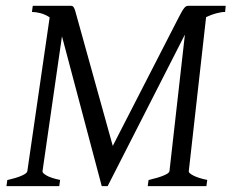

<svg xmlns="http://www.w3.org/2000/svg" viewBox="-20 -635 790 655"><path d="M748 -594.2Q734.9 -594.2 717.8 -589.6Q700.7 -585 683.1 -576.7L624 -50.8Q623 -44.9 639.2 -36.4Q655.3 -27.8 687 -21L684.1 0H483.9L486.8 -21Q517.6 -27.8 537.4 -35.9Q557.1 -43.9 558.1 -50.8L610.8 -517.1L347.2 0H327.1L191.4 -511.2L125 -50.8Q124 -44.9 138.7 -36.4Q153.3 -27.8 185.1 -21L182.1 0H2L4.9 -21Q36.6 -27.8 54.4 -35.9Q72.3 -43.9 73.2 -50.8L149.4 -575.7Q134.3 -585.9 117.9 -590.1Q101.6 -594.2 88.9 -594.2L91.8 -615.2H221.2Q225.1 -615.2 227.8 -613.8Q230.5 -612.3 232.7 -607.9Q234.9 -603.5 237.3 -595.5Q239.7 -587.4 243.2 -574.2L364.7 -137.2L588.9 -574.2Q595.7 -587.4 600.3 -595.5Q605 -603.5 608.6 -607.9Q612.3 -612.3 615.5 -613.8Q618.7 -615.2 623 -615.2H750Z"/></svg>

Font: Gentium Plus Eur
Style: Italic
Weight: 400
Italic angle: -8°
Designer: J. Victor Gaultney, Annie Olsen, Iska Routamaa, Becca Hirsbrunner
Foundry: SIL International
Version: Version 5.000